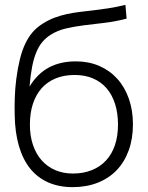

<svg xmlns="http://www.w3.org/2000/svg" viewBox="-20 -755 607 790"><path d="M279 15Q222 15 177.8 -4.8Q133.5 -24.5 103.5 -62.2Q73.5 -100 57.5 -155.5Q41.5 -211 40.5 -282Q39.5 -313.5 40.8 -352.5Q42 -391.5 47 -430Q53 -475.5 61.8 -511Q70.5 -546.5 83.5 -574.2Q96.5 -602 114.5 -622.8Q132.5 -643.5 157 -658.5Q181 -673.5 205.2 -682.5Q229.5 -691.5 254.8 -697Q280 -702.5 307.2 -705.8Q334.5 -709 364.2 -712.5Q394 -716 426.8 -721Q459.5 -726 496 -735L501 -678.5Q454 -666 410 -661Q366 -656 326.2 -651Q286.5 -646 251.8 -638Q217 -630 188.5 -612Q169 -599.5 154.5 -582.5Q140 -565.5 129.5 -540.2Q119 -515 112.2 -480.5Q105.5 -446 101.5 -399Q134.5 -452.5 181.5 -477.5Q228.5 -502.5 292.5 -502.5Q344.5 -502.5 387.8 -484Q431 -465.5 462 -431.5Q493 -397.5 510 -349.5Q527 -301.5 527 -243Q527 -184 509.5 -136Q492 -88 459.8 -54.5Q427.5 -21 381.5 -3Q335.5 15 279 15ZM280 -41Q323.5 -41 358 -55Q392.5 -69 416.5 -95Q440.5 -121 453 -158.2Q465.5 -195.5 465.5 -242Q465.5 -289.5 453.5 -327.2Q441.5 -365 418.8 -391.5Q396 -418 363 -432.2Q330 -446.5 287.5 -446.5Q243.5 -446.5 209.2 -432.5Q175 -418.5 151.5 -392.2Q128 -366 115.5 -328Q103 -290 103 -242Q103 -196.5 115.5 -159.2Q128 -122 151 -95.8Q174 -69.5 206.8 -55.2Q239.5 -41 280 -41Z"/></svg>

Font: Vela Sans Light
Style: Regular
Weight: 300
Designer: Principal design: Mikhail Sharanda - project Manrope.
Design modification: Ravid Balaliev
Foundry: Mikhail Sharanda
Version: Version 1.001